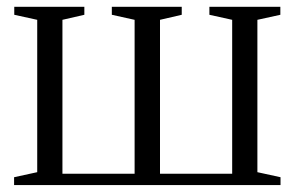

<svg xmlns="http://www.w3.org/2000/svg" viewBox="-20 -532 847 552"><path d="M20.5 0V-22.5L87 -37V-475L21 -489.5V-512.5H222.5V-489.5L159.5 -475V-32.5H367V-475L301.5 -489.5V-512.5H502.5V-489.5L440 -475V-32.5H647.5V-475L582 -489.5V-512.5H786V-489.5L720 -475V-37L786.5 -22.5V0Z"/></svg>

Font: Merriweather 120pt Light
Style: Regular
Weight: 300
Version: Version 2.100